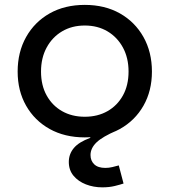

<svg xmlns="http://www.w3.org/2000/svg" viewBox="-20 -566 711 805"><path d="M335.5 10Q251.5 10 188.2 -25.2Q125 -60.5 89.5 -122.8Q54 -185 54 -266Q54 -347.5 89.5 -410.8Q125 -474 188.2 -509.8Q251.5 -545.5 335.5 -545.5Q419.5 -545.5 482.8 -509.8Q546 -474 581.5 -410.8Q617 -347.5 617 -266Q617 -185 581.5 -122.8Q546 -60.5 482.8 -25.2Q419.5 10 335.5 10ZM335.5 -76.5Q389.5 -76.5 430.8 -100Q472 -123.5 495.5 -166Q519 -208.5 519 -266Q519 -323 495.5 -366.5Q472 -410 430.8 -434.5Q389.5 -459 335.5 -459Q281.5 -459 240.2 -434.5Q199 -410 175.5 -366.5Q152 -323 152 -266Q152 -208.5 175.5 -166Q199 -123.5 240.2 -100Q281.5 -76.5 335.5 -76.5ZM478 127.5 498 203.5Q484.5 208 461.2 213.8Q438 219.5 409 219.5Q372 219.5 340 207Q308 194.5 288.2 170.8Q268.5 147 268.5 113Q268.5 80 289.5 54.8Q310.5 29.5 358.5 12V-24.5L470.5 -19Q409.5 7 384.5 31.2Q359.5 55.5 359.5 84Q359.5 108 375.2 123Q391 138 421.5 138Q436.5 138 451 134.5Q465.5 131 478 127.5Z"/></svg>

Font: Hepta Slab Medium
Style: Regular
Weight: 500
Designer: Michael LaGattuta
Foundry: Michael LaGattuta
Version: Version 1.102